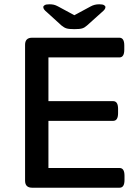

<svg xmlns="http://www.w3.org/2000/svg" viewBox="-20 -876 632 896"><path d="M130 0Q97 0 97 -33V-667Q97 -700 130 -700H537Q560 -700 560 -664V-644Q560 -608 537 -608H206V-404H508Q531 -404 531 -368V-348Q531 -312 508 -312H206V-92H538Q561 -92 561 -56V-36Q561 0 538 0ZM443 -856Q459 -856 465.5 -852Q472 -848 472 -843Q472 -838 468.5 -832.5Q465 -827 454 -818L386 -757Q375 -747 363.5 -743.5Q352 -740 327 -740Q302 -740 290.5 -743.5Q279 -747 267 -757L200 -818Q189 -827 185.5 -832.5Q182 -838 182 -843Q182 -848 188.5 -852Q195 -856 211 -856Q222 -856 231 -854Q240 -852 251 -846L327 -805L403 -846Q421 -856 443 -856Z"/></svg>

Font: Asap Semi Expanded Medium
Style: Regular
Weight: 500
Width: 6
Designer: Pablo Cosgaya
Foundry: Omnibus-Type
Version: Version 3.001; ttfautohint (v1.8.4.7-5d5b)